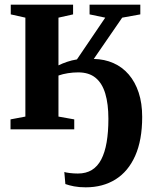

<svg xmlns="http://www.w3.org/2000/svg" viewBox="-20 -553 660 821"><path d="M346.5 248Q318.5 248 296.5 243.8Q274.5 239.5 259.5 234L255 182.5Q262.5 185 279.2 187Q296 189 313 189Q348 189 372.8 173.8Q397.5 158.5 413 128.8Q428.5 99 436 55.2Q443.5 11.5 443.5 -45Q443.5 -108.5 430.2 -152.8Q417 -197 388.8 -220.2Q360.5 -243.5 314.5 -243.5Q292.5 -243.5 270.2 -240Q248 -236.5 230 -230V-54.5L297.5 -42.5V0H25V-42.5L88.5 -54.5V-477.5L26 -491.5V-533H292.5V-491.5L230 -477.5V-273.5Q246 -281.5 266.5 -288.5Q287 -295.5 309 -299L430 -477.5L363 -491.5V-533H580V-491.5L502.5 -477.5L381 -301Q427 -300 465 -283.2Q503 -266.5 530.5 -234.5Q558 -202.5 573 -157Q588 -111.5 588 -53Q588 46 558.2 113Q528.5 180 474.2 214Q420 248 346.5 248Z"/></svg>

Font: Merriweather 72pt
Style: Bold
Weight: 700
Version: Version 2.100